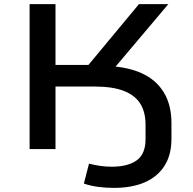

<svg xmlns="http://www.w3.org/2000/svg" viewBox="-20 -725 939 934"><path d="M534 189Q494 189 457 184Q420 179 388 168L413 71Q439 78 467.5 82Q496 86 523 86Q602 86 645 55Q688 24 688 -48V-119Q688 -181 661.5 -222Q635 -263 580.5 -283.5Q526 -304 441 -304H250V0H124V-705H250V-409H427L391 -386L656 -705H799L511 -364L506 -404Q605 -399 673 -367Q741 -335 777.5 -274.5Q814 -214 814 -125V-49Q814 29 780 82Q746 135 684 162Q622 189 534 189Z"/></svg>

Font: Nunito Sans 7pt Expanded SemiBold
Style: Regular
Weight: 600
Width: 7
Designer: Vernon Adams
Foundry: Vernon Adams
Version: Version 3.101;gftools[0.9.27]